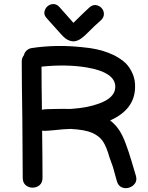

<svg xmlns="http://www.w3.org/2000/svg" viewBox="-20 -950 751 971"><path d="M571 -34Q578 -10 596 -2.5Q614 5 633 -1Q652 -7 663 -23Q674 -39 667 -62Q657 -95 644 -139Q631 -183 615.5 -224.5Q600 -266 582 -293Q563 -321 537 -341Q659 -395 663 -504Q665 -544 651 -576.5Q637 -609 615 -631Q592 -652 560 -669Q527 -685 497.5 -693.5Q468 -702 434 -707Q340 -719 269 -717.5Q198 -716 141 -707Q126 -705 115 -695Q104 -685 101 -671Q90 -657 90 -640Q90 -542 93 -346Q95 -149 95 -51Q95 -26 110 -13.5Q125 -1 145 -1Q165 -1 180 -13.5Q195 -26 195 -51Q195 -143 193 -289Q207 -287 235 -290Q248 -291 278 -294Q307 -297 317 -297Q327 -298 337 -298Q410 -294 445.5 -278.5Q481 -263 500 -236Q510 -221 519 -198.5Q528 -176 533 -156L551 -106L571 -34ZM192 -395Q190 -529 190 -613Q316 -626 418 -609Q566 -584 563 -508Q561 -455 480 -426Q424 -405 337 -399H327Q313 -400 263 -399Q237 -399 221 -398Q211 -398 204 -397L192 -395ZM355 -741Q375 -743 394 -758Q403 -764 419 -780Q464 -825 491 -848Q506 -863 505.5 -880Q505 -897 494 -909Q483 -921 466.5 -924Q450 -927 434 -914Q405 -888 358 -841L352 -835L350 -836L280 -915Q266 -930 249 -929.5Q232 -929 219.5 -917.5Q207 -906 204.5 -889.5Q202 -873 217 -857L287 -779Q301 -763 312 -755Q333 -740 355 -741Z"/></svg>

Font: Balsamiq Sans
Style: Regular
Weight: 400
Designer: Michael Angeles
Foundry: Balsamiq SRL
Version: Version 1.020; ttfautohint (v1.8.4.7-5d5b);gftools[0.9.26]